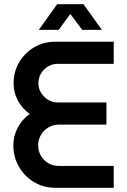

<svg xmlns="http://www.w3.org/2000/svg" viewBox="-20 -900 607 920"><path d="M247 0Q189 0 143 -27.5Q97 -55 70.5 -101.5Q44 -148 44 -204Q44 -248 64.5 -287.5Q85 -327 122 -354Q85 -381 65 -419.5Q45 -458 45 -500Q45 -556 71.5 -601Q98 -646 143 -673Q188 -700 243 -700H525V-594H256Q231 -594 210 -581.5Q189 -569 176.5 -548Q164 -527 164 -500Q164 -476 177 -455Q190 -434 211 -421.5Q232 -409 258 -409H490V-303H264Q234 -303 211 -289Q188 -275 175.5 -252.5Q163 -230 163 -203Q163 -177 175.5 -154.5Q188 -132 210.5 -118.5Q233 -105 262 -105H525V0ZM166 -757 254 -880H380L468 -757H374L317 -833L261 -757Z"/></svg>

Font: MuseoModerno SemiBold Medium
Style: Regular
Weight: 500
Version: Version 1.001